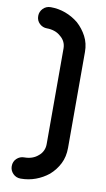

<svg xmlns="http://www.w3.org/2000/svg" viewBox="-100 -866 560 1017"><g transform="rotate(10 179.5 -358.0)"><path d="M192 -615Q192 -635 184 -651Q176 -667 162 -678Q147 -692 127.5 -698.5Q108 -705 87 -705Q64 -705 47 -721Q30 -737 30 -762Q30 -785 46.5 -802Q63 -819 88 -819Q129 -819 167 -805Q205 -791 237 -765Q268 -737 287.5 -700Q307 -663 307 -617V-101Q307 -53 288 -15.5Q269 22 237 50Q206 75 168 89Q130 103 88 103Q63 103 46.5 86Q30 69 30 46Q30 21 47 5Q64 -11 87 -11Q133 -11 162 -37Q176 -48 184 -64.5Q192 -81 192 -101Z"/></g></svg>

Font: VDS
Style: Bold
Weight: 700
Designer: artmaker
Foundry: artmaker
Version: Version 1.000 2009 initial release